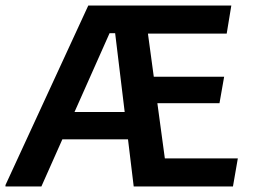

<svg xmlns="http://www.w3.org/2000/svg" viewBox="-53 -670 911 690"><path d="M-33.3 0V-5L264.2 -650H465L552.5 -4.2V0H427.5L360.8 -550.8H340.8L95.8 0ZM149.2 -169.2 193.3 -267.5H410.8L421.7 -169.2ZM435 0 482.5 -100.8H801.7L784.2 0ZM408.3 -299.2 425 -394.2H752.5L735.8 -299.2ZM379.2 -549.2 304.2 -650H778.3L761.7 -549.2Z"/></svg>

Font: Familjen Grotesk SemiBold
Style: Italic
Weight: 600
Italic angle: -9.46201°
Designer: Anders Wikstroem, Jonas Baeckman, Matilda Gysing, Kristian Moeller
Foundry: Familjen STHLM AB
Version: Version 2.002